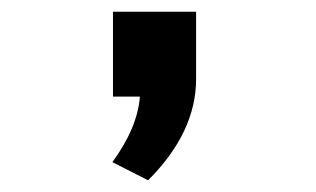

<svg xmlns="http://www.w3.org/2000/svg" viewBox="-20 -165 540 328"><path d="M173 0V-145H315V-30Q315 61 233 143L172 112Q215 53 219 0Z"/></svg>

Font: Lekton
Style: Bold
Weight: 700
Designer: Paolo Mazzetti, Luciano Perondi, Raffaele Flato, Elena Papassissa, Emilio Macchia, Michela Povoleri, Tobias Seemiller, R
Version: Version 34.000